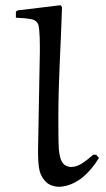

<svg xmlns="http://www.w3.org/2000/svg" viewBox="-20 -706 405 737"><path d="M338 -112C323 -99 308 -87 292 -77C281 -70 266 -65 252 -65C238 -66 227 -71 219 -83C210 -98 208 -115 206 -132C204 -157 204 -217 204 -259C204 -399 214 -539 218 -679L212 -686L47 -666L41 -661V-638C61 -637 82 -636 101 -632C114 -630 125 -621 128 -608C133 -584 133 -541 133 -508L126 -130C126 -52 133 -33 156 -8C169 5 189 11 208 11C237 10 265 -2 289 -19C318 -41 341 -69 360 -100L349 -112Z"/></svg>

Font: Neo Euler
Style: Euler
Weight: 500
Designer: Hermann Zapf
Version: Version 000.002